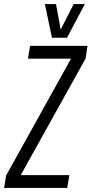

<svg xmlns="http://www.w3.org/2000/svg" viewBox="-49 -926 451 946"><path d="M-29 0 -19 -61 301 -637H89L99 -700H382L373 -638L53 -63H293L282 0ZM369 -906 281 -740H207L172 -906H227L250 -780L314 -906Z"/></svg>

Font: Georama Condensed
Style: Italic
Weight: 400
Width: 3
Italic angle: -9°
Designer: Jean-Baptiste Levee
Foundry: Production Type
Version: Version 1.000